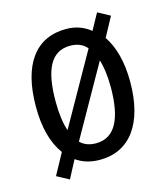

<svg xmlns="http://www.w3.org/2000/svg" viewBox="-98 -657 690 791"><g transform="rotate(-15 246.5 -262.0)"><path d="M447 -269C447 -353 429 -420 396 -469L441 -552L389 -580L351 -511C322 -535 287 -547 247 -547C118 -547 45 -450 45 -269C45 -181 63 -113 100 -62L51 28L103 56L143 -20C171 0 205 10 244 10C372 10 447 -91 447 -269ZM129 -269C129 -405 164 -476 246 -476C275 -476 299 -467 317 -446L146 -143C135 -174 129 -217 129 -269ZM364 -269C364 -133 327 -60 246 -60C219 -60 196 -68 179 -85L349 -386C358 -357 364 -317 364 -269Z"/></g></svg>

Font: Noto Sans Ethiopic Condensed
Style: Regular
Weight: 400
Width: 3
Designer: Monotype Design Team
Foundry: Monotype Imaging Inc.
Version: Version 2.102